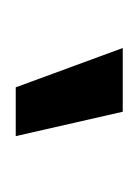

<svg xmlns="http://www.w3.org/2000/svg" viewBox="14 -774 176 244"><g transform="rotate(90 102.0 -652.0)"><path d="M41 -720H122L153 -584H91Z"/></g></svg>

Font: Fixel Italic Variable Display Thin
Style: Italic
Weight: 100
Italic angle: -10°
Designer: AlfaBravo + MacPaw
Foundry: Kyrylo Tkachov, Marchela Mozhyna, Serhii Makarenko, Maria Weinstein, Zakhar Kryvoshyya
Version: Version 1.210;Glyphs 3.2 (3217)